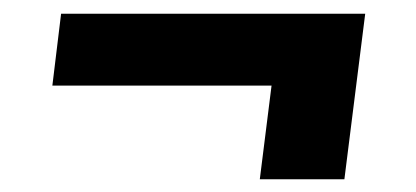

<svg xmlns="http://www.w3.org/2000/svg" viewBox="-20 -410 620 286"><path d="M71 -389.5H524L493 -143H367L384.5 -282.5H58Z"/></svg>

Font: Lato Black
Style: Italic
Weight: 900
Italic angle: -7°
Designer: Lukasz Dziedzic
Foundry: tyPoland Lukasz Dziedzic
Version: Version 2.007; 2014-02-27